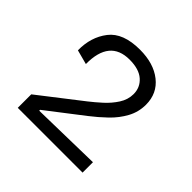

<svg xmlns="http://www.w3.org/2000/svg" viewBox="-117 -781 614 614"><g transform="rotate(45 190.5 -474.0)"><path d="M40 -270V-331L183 -442Q201 -456 221.5 -474.5Q242 -493 256.5 -515.5Q271 -538 271 -563Q271 -593 249 -612.5Q227 -632 184 -632Q94 -632 95 -523L46 -536Q45 -595 77 -636.5Q109 -678 185 -678Q247 -678 285 -648Q323 -618 323 -567Q323 -534 307.5 -505.5Q292 -477 267.5 -453.5Q243 -430 217 -410L95 -316V-312L333 -317V-270Z"/></g></svg>

Font: Bricolage Grotesque 10pt ExtraLight
Style: Regular
Weight: 200
Designer: Mathieu Triay
Foundry: Atelier Triay
Version: Version 1.000; ttfautohint (v1.8.4.7-5d5b);gftools[0.9.32]